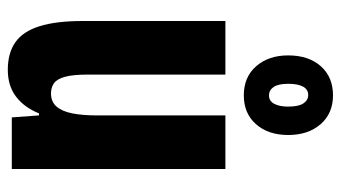

<svg xmlns="http://www.w3.org/2000/svg" viewBox="-206 -636 853 480"><g transform="rotate(90 220.0 -396.5)"><path d="M155 10Q113 10 86 -9Q59 -28 46 -69.5Q33 -111 33 -178V-534H167V-189Q167 -153 172.5 -133Q178 -113 188.5 -105.5Q199 -98 214 -98Q235 -98 247 -112Q259 -126 264 -151.5Q269 -177 269 -212V-534H403V0H274L269 -68H264Q249 -31 222 -10.5Q195 10 155 10ZM219 -580Q173 -580 146 -611Q119 -642 119 -691Q119 -742 146 -772.5Q173 -803 219 -803Q264 -803 291 -772Q318 -741 318 -691Q318 -641 291 -610.5Q264 -580 219 -580ZM219 -643Q233 -643 240 -656Q247 -669 247 -691Q247 -717 239 -729Q231 -741 218 -741Q204 -741 197 -728Q190 -715 190 -691Q190 -666 198 -654.5Q206 -643 219 -643Z"/></g></svg>

Font: Mona Sans Condensed
Style: Bold
Weight: 700
Width: 3
Designer: Deni Anggara
Foundry: GitHub
Version: Version 2.000